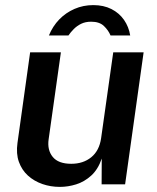

<svg xmlns="http://www.w3.org/2000/svg" viewBox="-20 -722 616 752"><path d="M214.5 10Q178.5 10 146 -1.2Q113.5 -12.5 89.5 -34.2Q65.5 -56 54 -88Q42.5 -120 48.5 -162.5L98 -517H218.5L170.5 -176.5Q164.5 -134.5 186.5 -107.5Q208.5 -80.5 259 -80.5Q306 -80.5 337.5 -106.2Q369 -132 376 -180.5L423.5 -517H542.5L470 0H378L378.5 -101Q364 -58.5 337.2 -34.2Q310.5 -10 278.5 0Q246.5 10 214.5 10ZM171.5 -583Q186.5 -619.5 212.2 -646Q238 -672.5 272 -687.2Q306 -702 345.5 -702Q386 -702 416.5 -686.5Q447 -671 465.8 -644Q484.5 -617 490 -583H413Q404.5 -603.5 387 -620.2Q369.5 -637 337 -637Q314.5 -637 297.8 -628.8Q281 -620.5 268.8 -608Q256.5 -595.5 248 -583Z"/></svg>

Font: Public Sans Thin SemiBold
Style: Italic
Weight: 600
Italic angle: -8°
Version: Version 2.001